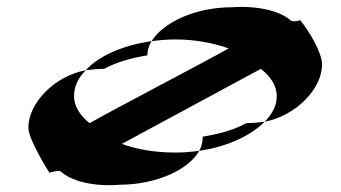

<svg xmlns="http://www.w3.org/2000/svg" viewBox="-20 -552 987 555"><path d="M62 -183C62 -148 122 -54 122 -54C117 -49 148 -63 156 -56C188 -27 255 -12 325 -18C431 -18 525 -61 556 -116C533 -113 510 -111 487 -111C429 -111 376 -120 332 -136L734 -353C763 -330 780 -304 780 -274C780 -248 768 -223 745 -200C836 -218 911 -295 911 -366C911 -401 870 -467 849 -492C855 -498 828 -484 819 -494C787 -522 720 -536 650 -531C544 -531 452 -487 418 -433C441 -436 463 -438 487 -438C542 -438 597 -428 641 -412C570 -372 309 -236 239 -196C210 -219 194 -246 194 -274C194 -301 205 -326 228 -349C137 -332 62 -254 62 -183ZM228 -349C245 -351 264 -353 281 -353C318 -373 362 -385 406 -392C406 -406 410 -420 418 -433C334 -421 265 -390 228 -349ZM556 -116C636 -128 704 -159 745 -200C728 -198 709 -196 692 -196C656 -176 610 -164 566 -157C566 -143 563 -129 556 -116Z"/></svg>

Font: Ampere
Style: SCUltExt
Weight: 400
Version: Version 1